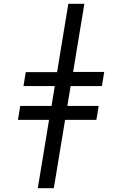

<svg xmlns="http://www.w3.org/2000/svg" viewBox="-20 -843 640 1006"><path d="M178 143 237 -215H74L86 -288H250L267 -392H103L115 -465H279L338 -823H422L363 -466H526L514 -392H350L333 -288H497L485 -215H321L262 143Z"/></svg>

Font: Iosevka Etoile Oblique
Style: Regular
Weight: 400
Italic angle: -9°
Designer: Belleve Invis
Foundry: Belleve Invis
Version: Version 15.5.2; ttfautohint (v1.8.4)